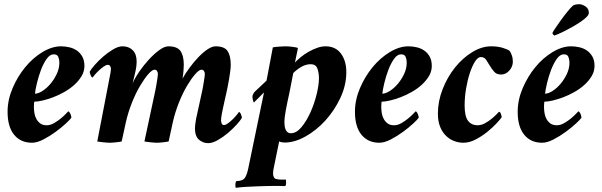

<svg xmlns="http://www.w3.org/2000/svg" viewBox="-20 -672 2858 912"><path d="M146 -227Q161 -227 181 -239.5Q201 -252 219 -273Q237 -294 249.5 -320.5Q262 -347 262 -375Q262 -389 257 -401.5Q252 -414 235 -414Q217 -414 201.5 -392Q186 -370 174.5 -339.5Q163 -309 155.5 -277.5Q148 -246 146 -227ZM270 -452Q289 -452 309 -447.5Q329 -443 345 -432Q361 -421 371 -403Q381 -385 381 -359Q381 -333 367.5 -310.5Q354 -288 333 -269Q312 -250 285.5 -235Q259 -220 232.5 -210Q206 -200 182 -194.5Q158 -189 143 -189Q142 -187 141.5 -177.5Q141 -168 141 -164Q141 -150 143.5 -134.5Q146 -119 153 -106.5Q160 -94 171.5 -85.5Q183 -77 202 -77Q219 -77 236.5 -87Q254 -97 268.5 -109Q283 -121 293 -131.5Q303 -142 304 -143Q307 -143 310 -139Q313 -135 315 -130Q317 -125 318 -120Q319 -115 319 -113Q314 -105 293 -85.5Q272 -66 244 -45.5Q216 -25 186 -9.5Q156 6 132 6Q78 6 47 -32Q16 -70 16 -141Q16 -197 39.5 -252.5Q63 -308 99.5 -352.5Q136 -397 181.5 -424.5Q227 -452 270 -452Z M941 -243Q942 -248 944 -259Q946 -270 948 -282.5Q950 -295 951.5 -305.5Q953 -316 953 -320Q953 -328 949 -334.5Q945 -341 937 -341Q926 -341 907.5 -320Q889 -299 868.5 -264.5Q848 -230 830 -185Q812 -140 801 -92L781 0Q777 1 769.5 2Q762 3 753.5 4Q745 5 737 5.5Q729 6 725 6Q721 6 713 5.5Q705 5 696 4Q687 3 679 2Q671 1 666 0L718 -243Q719 -248 721 -259Q723 -270 725 -282.5Q727 -295 728.5 -305.5Q730 -316 730 -320Q730 -328 726 -334.5Q722 -341 714 -341Q703 -341 684.5 -320Q666 -299 645.5 -264.5Q625 -230 607 -185Q589 -140 578 -92L558 0Q554 1 546.5 2Q539 3 530.5 4Q522 5 514 5.5Q506 6 502 6Q498 6 489.5 5.5Q481 5 472 4Q463 3 455 2Q447 1 442 0L502 -311Q503 -314 505 -327Q507 -340 507 -344Q507 -351 503.5 -357.5Q500 -364 492 -364Q484 -364 472 -355.5Q460 -347 449 -336.5Q438 -326 429.5 -316Q421 -306 420 -304Q415 -304 410.5 -315Q406 -326 406 -331Q412 -343 430 -363.5Q448 -384 470.5 -403.5Q493 -423 517.5 -437.5Q542 -452 562 -452Q592 -452 610.5 -433.5Q629 -415 629 -380Q629 -355 621.5 -324.5Q614 -294 610 -276Q621 -302 642 -332.5Q663 -363 687.5 -389.5Q712 -416 736.5 -434Q761 -452 780 -452Q822 -452 837.5 -429.5Q853 -407 853 -364Q853 -352 851.5 -334.5Q850 -317 847 -299Q861 -324 881 -351Q901 -378 922.5 -400.5Q944 -423 965.5 -437.5Q987 -452 1004 -452Q1046 -452 1061 -429.5Q1076 -407 1076 -364Q1076 -350 1073.5 -332Q1071 -314 1068 -295.5Q1065 -277 1061.5 -260.5Q1058 -244 1056 -234Q1054 -225 1051 -212Q1048 -199 1045 -185Q1042 -171 1039 -157.5Q1036 -144 1034 -133Q1032 -125 1031 -114.5Q1030 -104 1030 -100Q1030 -93 1033 -85.5Q1036 -78 1044 -78Q1052 -78 1064 -87Q1076 -96 1087 -107Q1098 -118 1106 -128Q1114 -138 1115 -140Q1120 -140 1124.5 -129Q1129 -118 1129 -113Q1123 -101 1104.5 -80.5Q1086 -60 1063 -40.5Q1040 -21 1014.5 -6.5Q989 8 969 8Q944 8 925 -8.5Q906 -25 906 -63Q906 -68 907 -77Q908 -86 909.5 -95.5Q911 -105 912.5 -113Q914 -121 915 -124Z M1456 -367Q1433 -367 1411.5 -354.5Q1390 -342 1373 -325Q1371 -315 1365.5 -286.5Q1360 -258 1354 -228Q1346 -193 1338 -151Q1335 -134 1333 -119.5Q1331 -105 1331 -93Q1331 -65 1339 -52Q1347 -39 1361 -39Q1388 -39 1412 -68Q1436 -97 1454.5 -138Q1473 -179 1484 -224Q1495 -269 1495 -301Q1495 -326 1487.5 -346.5Q1480 -367 1456 -367ZM1526 -452Q1574 -452 1599.5 -417.5Q1625 -383 1625 -330Q1625 -267 1596.5 -206.5Q1568 -146 1525 -99Q1482 -52 1430.5 -23.5Q1379 5 1333 5Q1328 5 1320.5 4Q1313 3 1306 0L1280 127Q1277 141 1277 155Q1277 159 1280 167.5Q1283 176 1291 178Q1301 181 1314 181Q1327 181 1338 181Q1338 181 1338.5 185.5Q1339 190 1339 195.5Q1339 201 1338 206Q1337 211 1334 212Q1324 212 1315.5 211.5Q1307 211 1299 211Q1280 211 1255 211.5Q1230 212 1203 213Q1176 214 1149.5 215.5Q1123 217 1101 220Q1099 220 1098.5 215.5Q1098 211 1098 205.5Q1098 200 1099.5 195Q1101 190 1103 188Q1133 188 1143 173Q1153 158 1159 129L1234 -233L1186 -185Q1183 -189 1181 -198Q1179 -207 1179 -212Q1179 -220 1184 -228Q1189 -236 1194 -240L1246 -289L1276 -447Q1280 -448 1288.5 -449Q1297 -450 1306.5 -450.5Q1316 -451 1324.5 -451.5Q1333 -452 1337 -452Q1341 -452 1349 -451.5Q1357 -451 1366 -450Q1375 -449 1383 -447.5Q1391 -446 1395 -444Q1394 -437 1392 -427Q1390 -417 1387.5 -406.5Q1385 -396 1383.5 -387Q1382 -378 1381 -375Q1392 -387 1408.5 -400.5Q1425 -414 1445 -425.5Q1465 -437 1486 -444.5Q1507 -452 1526 -452Z M1796 -227Q1811 -227 1831 -239.5Q1851 -252 1869 -273Q1887 -294 1899.5 -320.5Q1912 -347 1912 -375Q1912 -389 1907 -401.5Q1902 -414 1885 -414Q1867 -414 1851.5 -392Q1836 -370 1824.5 -339.5Q1813 -309 1805.5 -277.5Q1798 -246 1796 -227ZM1920 -452Q1939 -452 1959 -447.5Q1979 -443 1995 -432Q2011 -421 2021 -403Q2031 -385 2031 -359Q2031 -333 2017.5 -310.5Q2004 -288 1983 -269Q1962 -250 1935.5 -235Q1909 -220 1882.5 -210Q1856 -200 1832 -194.5Q1808 -189 1793 -189Q1792 -187 1791.5 -177.5Q1791 -168 1791 -164Q1791 -150 1793.5 -134.5Q1796 -119 1803 -106.5Q1810 -94 1821.5 -85.5Q1833 -77 1852 -77Q1869 -77 1886.5 -87Q1904 -97 1918.5 -109Q1933 -121 1943 -131.5Q1953 -142 1954 -143Q1957 -143 1960 -139Q1963 -135 1965 -130Q1967 -125 1968 -120Q1969 -115 1969 -113Q1964 -105 1943 -85.5Q1922 -66 1894 -45.5Q1866 -25 1836 -9.5Q1806 6 1782 6Q1728 6 1697 -32Q1666 -70 1666 -141Q1666 -197 1689.5 -252.5Q1713 -308 1749.5 -352.5Q1786 -397 1831.5 -424.5Q1877 -452 1920 -452Z M2313 -452Q2343 -452 2367 -445Q2391 -438 2401 -430Q2406 -423 2411 -409.5Q2416 -396 2416 -379Q2416 -356 2399.5 -337Q2383 -318 2360 -318Q2339 -318 2327.5 -331Q2316 -344 2307 -359.5Q2298 -375 2289 -388Q2280 -401 2264 -401Q2250 -401 2236.5 -380Q2223 -359 2212 -326Q2201 -293 2194 -252Q2187 -211 2187 -171Q2187 -120 2203 -98.5Q2219 -77 2249 -77Q2266 -77 2283.5 -86.5Q2301 -96 2315.5 -108Q2330 -120 2339.5 -130Q2349 -140 2350 -141Q2356 -141 2359.5 -130.5Q2363 -120 2363 -115Q2357 -106 2338.5 -86Q2320 -66 2294.5 -45.5Q2269 -25 2239.5 -9.5Q2210 6 2181 6Q2159 6 2137.5 -2Q2116 -10 2098.5 -27Q2081 -44 2070.5 -70Q2060 -96 2060 -132Q2060 -191 2082.5 -248.5Q2105 -306 2141 -351Q2177 -396 2222.5 -424Q2268 -452 2313 -452Z M2569 -227Q2584 -227 2604 -239.5Q2624 -252 2642 -273Q2660 -294 2672.5 -320.5Q2685 -347 2685 -375Q2685 -389 2680 -401.5Q2675 -414 2658 -414Q2640 -414 2624.5 -392Q2609 -370 2597.5 -339.5Q2586 -309 2578.5 -277.5Q2571 -246 2569 -227ZM2693 -452Q2712 -452 2732 -447.5Q2752 -443 2768 -432Q2784 -421 2794 -403Q2804 -385 2804 -359Q2804 -333 2790.5 -310.5Q2777 -288 2756 -269Q2735 -250 2708.5 -235Q2682 -220 2655.5 -210Q2629 -200 2605 -194.5Q2581 -189 2566 -189Q2565 -187 2564.5 -177.5Q2564 -168 2564 -164Q2564 -150 2566.5 -134.5Q2569 -119 2576 -106.5Q2583 -94 2594.5 -85.5Q2606 -77 2625 -77Q2642 -77 2659.5 -87Q2677 -97 2691.5 -109Q2706 -121 2716 -131.5Q2726 -142 2727 -143Q2730 -143 2733 -139Q2736 -135 2738 -130Q2740 -125 2741 -120Q2742 -115 2742 -113Q2737 -105 2716 -85.5Q2695 -66 2667 -45.5Q2639 -25 2609 -9.5Q2579 6 2555 6Q2501 6 2470 -32Q2439 -70 2439 -141Q2439 -197 2462.5 -252.5Q2486 -308 2522.5 -352.5Q2559 -397 2604.5 -424.5Q2650 -452 2693 -452ZM2613 -503Q2611 -505 2608 -507.5Q2605 -510 2604 -515Q2605 -519 2616 -535.5Q2627 -552 2642 -573Q2657 -594 2673.5 -614.5Q2690 -635 2701 -645Q2704 -648 2713 -650Q2722 -652 2732 -652Q2745 -652 2761 -641.5Q2777 -631 2777 -611Q2777 -602 2766 -591Q2755 -580 2738 -568.5Q2721 -557 2701 -545.5Q2681 -534 2663 -525Q2645 -516 2631 -510Q2617 -504 2613 -503Z"/></svg>

Font: Vermiglione
Style: Bold Italic
Weight: 700
Italic angle: -11°
Version: Version 1.000